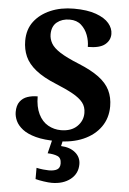

<svg xmlns="http://www.w3.org/2000/svg" viewBox="-63 -769 710 1056"><g transform="rotate(5 292.5 -241.5)"><path d="M272 10Q201.3 10 154.7 -2.5Q108.2 -15 81.3 -36Q54.4 -57 43.2 -81.5Q32 -106 32 -130Q32 -166.5 47.8 -187.7Q63.6 -208.9 88.9 -217.4Q114.2 -226 145 -226Q145.1 -168.4 164.5 -128.7Q184 -89 217 -70.5Q250 -52 288 -52Q345 -52 377 -83Q409 -114 409 -157Q409 -191.2 390.5 -214.6Q372 -238 334 -259.1Q296 -280.2 240 -303Q169.2 -331.7 127.1 -365.3Q85 -399 67.5 -438.5Q50 -478 50 -525Q50 -588 83 -631.5Q116 -675 173 -699.5Q230 -724 301.9 -724Q376.1 -724 424.5 -706.5Q473 -689 496 -661.5Q519 -634 519 -603Q519 -567.8 490.2 -544.4Q461.4 -521 396 -521Q396 -554 384 -586Q372 -618 347.7 -640Q323.3 -662 284 -662Q242 -662 214 -639.5Q186 -617 186 -572Q186 -546.8 199.5 -522.9Q213 -499 249.5 -475.5Q286 -452 355.1 -424Q424 -396 466.5 -364.5Q509 -333 528 -294Q547 -255 547 -206Q547 -141 512.8 -92.5Q478.6 -43.9 417.3 -17Q356 10 272 10ZM263 241Q246 241 218.5 237Q191 233 173 228V166Q191 170 210 172Q229 174 241 174Q271 174 287 164.5Q303 155 303 131Q303 100 281.5 91Q260 82 227 81L249 -9H307L297 35Q346 37 376 62Q406 87 406 126Q406 178 366 209.5Q326 241 263 241Z"/></g></svg>

Font: Noto Serif Hentaigana EL
Style: Regular
Weight: 400
Designer: Kazuhiro Yamada
Foundry: nipponia
Version: Version 1.000